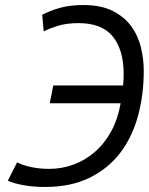

<svg xmlns="http://www.w3.org/2000/svg" viewBox="-20 -732 594 764"><path d="M192 -392H470Q471 -403 471.5 -415Q472 -427 472 -438Q472 -533 429 -586.5Q386 -640 292 -640Q247 -640 213 -630Q179 -620 154 -607L148 -673Q182 -691 221.5 -701.5Q261 -712 311 -712Q383 -712 429.5 -688Q476 -664 503 -626.5Q530 -589 541 -542.5Q552 -496 552 -451Q552 -353 528.5 -268.5Q505 -184 457 -122Q409 -60 335 -24Q261 12 159 12Q113 12 74 5Q35 -2 11 -13L48 -86Q68 -75 102.5 -67.5Q137 -60 175 -60Q226 -60 272.5 -77Q319 -94 357.5 -127.5Q396 -161 422.5 -209.5Q449 -258 460 -321H178Z"/></svg>

Font: PT Sans
Style: Italic
Weight: 400
Italic angle: -12°
Designer: A.Korolkova, O.Umpeleva, V.Yefimov
Foundry: ParaType Ltd
Version: Version 2.003W OFL